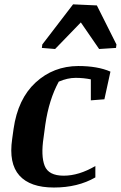

<svg xmlns="http://www.w3.org/2000/svg" viewBox="-20 -840 548 871"><path d="M412.6 -86.9V-35.2Q333 10.7 224.6 10.7Q116.7 10.7 67.9 -43.9Q19 -98.6 35.2 -209.5L41.5 -254.9Q61 -391.6 141.6 -465.8Q222.2 -540 335 -540.5Q422.9 -540.5 481 -515.1L453.6 -389.6L392.1 -384.8V-480Q358.9 -486.8 322.8 -486.8Q286.6 -486.8 246.6 -469.7Q202.1 -388.2 185.5 -274.4L177.7 -216.3Q165 -132.8 182.6 -87.9Q200.2 -43 269 -43Q337.9 -43 412.6 -86.9ZM506.3 -622.6 429.7 -617.7 346.7 -738.3 230 -617.7 169.9 -622.6 171.9 -638.2 311.5 -820.3 419.4 -815.4 508.3 -638.2Z"/></svg>

Font: NoticiaText-BoldItalic
Style: Bold Italic
Weight: 700
Italic angle: -8°
Designer: JM Sole
Foundry: JM Sole
Version: Version 1.003